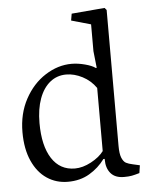

<svg xmlns="http://www.w3.org/2000/svg" viewBox="-49 -675 578 728"><g transform="rotate(-5 240.0 -311.5)"><path d="M321.8 -64H326.7V-60.5Q326.7 -28.8 343.5 -9Q360.4 10.7 394 10.7Q412.1 10.7 423.6 8.5Q435.1 6.3 453.1 1L457.5 -28.3L431.6 -34.2Q415 -37.6 405.5 -42.7Q396 -47.9 389.6 -63.2Q383.3 -78.6 383.3 -108.4V-626L376 -634.3L250 -623.5L245.6 -597.7L319.8 -576.7V-474.6L326.7 -410.6H322.8Q310.5 -419.9 283.7 -427Q256.8 -434.1 232.9 -434.1Q180.7 -434.1 132.6 -403.3Q84.5 -372.6 54.7 -317.4Q24.9 -262.2 24.9 -191.9Q24.9 -127.9 45.4 -82.3Q65.9 -36.6 101.1 -13.2Q136.2 10.3 180.7 10.3Q227.5 10.3 262.9 -10.7Q298.3 -31.7 321.8 -64ZM321.8 -334.5V-94.2Q305.2 -71.8 273.2 -54.7Q241.2 -37.6 211.4 -37.6Q154.8 -37.6 123.5 -85.9Q92.3 -134.3 92.3 -220.7Q92.3 -274.4 106.7 -313.7Q121.1 -353 147.5 -374.3Q173.8 -395.5 209 -395.5Q239.7 -395.5 270.8 -379.4Q301.8 -363.3 321.8 -334.5Z"/></g></svg>

Font: Neuton Light
Style: Regular
Weight: 300
Designer: Brian M Zick
Foundry: Brian M Zick
Version: Version 1.560